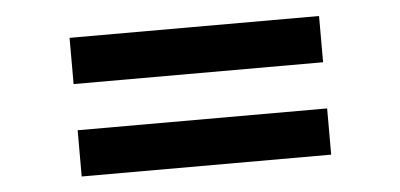

<svg xmlns="http://www.w3.org/2000/svg" viewBox="-33 -556 815 391"><g transform="rotate(-5 375.0 -360.5)"><path d="M120 -407.2V-501.7H630V-407.2ZM120 -218.3V-312.8H630V-218.3Z"/></g></svg>

Font: Hauora
Style: Regular
Weight: 400
Designer: Wayne Shih
Foundry: WCYS
Version: Version 1.001